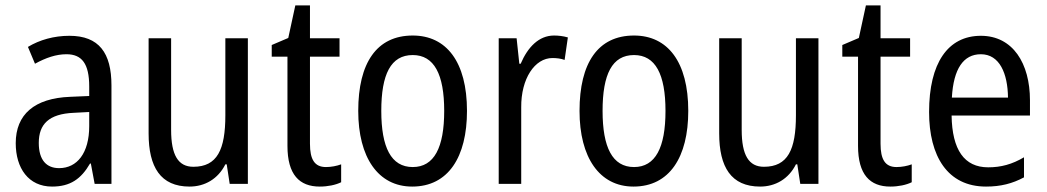

<svg xmlns="http://www.w3.org/2000/svg" viewBox="-20 -771 3861 708"><path d="M236 -639C179 -639 126 -624 83 -598L109 -536C149 -558 187 -571 225 -571C282 -571 309 -536 309 -452V-417L239 -414C107 -409 38 -349 38 -243C38 -151 85 -83 172 -83C239 -83 279 -111 312 -168H315L329 -93H391V-456C391 -576 345 -639 236 -639ZM252 -355 309 -358V-306C309 -206 264 -151 198 -151C152 -151 123 -180 123 -244C123 -313 160 -351 252 -355Z M894 -630H811V-346C811 -219 781 -156 693 -156C637 -156 611 -199 611 -292V-630H528V-279C528 -155 572 -83 679 -83C735 -83 784 -111 811 -165H816L827 -93H894Z M1182 -155C1140 -155 1123 -183 1123 -241V-562H1232V-630H1123V-751H1069L1043 -631L982 -605V-562H1040V-233C1040 -127 1084 -83 1159 -83C1189 -83 1218 -89 1238 -99V-165C1222 -159 1201 -155 1182 -155Z M1702 -362C1702 -543 1626 -640 1502 -640C1369 -640 1301 -539 1301 -362C1301 -191 1374 -83 1500 -83C1633 -83 1702 -192 1702 -362ZM1386 -362C1386 -497 1421 -568 1502 -568C1581 -568 1618 -497 1618 -362C1618 -227 1581 -155 1502 -155C1422 -155 1386 -228 1386 -362Z M2023 -640C1967 -640 1926 -597 1900 -536H1895L1885 -630H1819V-93H1902V-375C1901 -481 1952 -557 2017 -557C2033 -557 2049 -555 2062 -550L2074 -633C2057 -638 2039 -640 2023 -640Z M2518 -362C2518 -543 2442 -640 2318 -640C2185 -640 2117 -539 2117 -362C2117 -191 2190 -83 2316 -83C2449 -83 2518 -192 2518 -362ZM2202 -362C2202 -497 2237 -568 2318 -568C2397 -568 2434 -497 2434 -362C2434 -227 2397 -155 2318 -155C2238 -155 2202 -228 2202 -362Z M2998 -630H2915V-346C2915 -219 2885 -156 2797 -156C2741 -156 2715 -199 2715 -292V-630H2632V-279C2632 -155 2676 -83 2783 -83C2839 -83 2888 -111 2915 -165H2920L2931 -93H2998Z M3286 -155C3244 -155 3227 -183 3227 -241V-562H3336V-630H3227V-751H3173L3147 -631L3086 -605V-562H3144V-233C3144 -127 3188 -83 3263 -83C3293 -83 3322 -89 3342 -99V-165C3326 -159 3305 -155 3286 -155Z M3597 -639C3475 -639 3406 -538 3406 -358C3406 -195 3474 -83 3616 -83C3670 -83 3713 -94 3756 -117V-191C3712 -165 3671 -154 3624 -154C3536 -154 3491 -218 3489 -345H3778V-401C3778 -537 3715 -639 3597 -639ZM3597 -571C3666 -571 3696 -500 3697 -411H3490C3496 -518 3533 -571 3597 -571Z"/></svg>

Font: Noto Sans Kannada UI Condensed
Style: Regular
Weight: 400
Width: 3
Designer: Jelle Bosma - Monotype Design Team
Foundry: Monotype Imaging Inc.
Version: Version 2.005